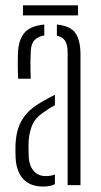

<svg xmlns="http://www.w3.org/2000/svg" viewBox="-20 -698 381 724"><path d="M39 -100Q38.5 -115 38.2 -126.8Q38 -138.5 38.5 -153.5Q40 -187 49 -215Q58 -243 78.5 -267.5Q99 -292 137 -313.5Q148 -320 160.8 -327Q173.5 -334 187 -340.5V-301.5Q177.5 -296.5 166.5 -289.5Q155.5 -282.5 143 -273.5Q110 -251.5 98.8 -219.2Q87.5 -187 87.5 -152.5Q87.5 -138.5 87.8 -125.8Q88 -113 88.5 -103Q91 -71.5 107.8 -52.8Q124.5 -34 152.5 -34Q172.5 -34 187 -40V-3.5Q169 5.5 143.5 5.5Q95 5.5 68.8 -21.8Q42.5 -49 39 -100ZM48.5 -401Q47 -429 47 -452.5Q47 -476 47.5 -496.5Q49.5 -547.5 71.8 -574Q94 -600.5 147 -605.5V-564.5Q124.5 -561 110.8 -547.2Q97 -533.5 96 -504.5Q95 -486 94.8 -466.8Q94.5 -447.5 95 -430.5Q95.5 -413.5 96 -401ZM235 0V-499.5Q235 -528 226 -543.2Q217 -558.5 194.5 -563.5V-605.5Q245 -600.5 264.2 -573.5Q283.5 -546.5 283.5 -492V0ZM66.5 -678H274V-640H66.5Z"/></svg>

Font: Big Shoulders Stencil Text Thin ExtraLight
Style: Regular
Weight: 250
Version: Version 2.001